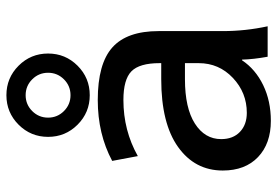

<svg xmlns="http://www.w3.org/2000/svg" viewBox="-153 -702 865 599"><g transform="rotate(-90 279.5 -402.5)"><path d="M382 -258H332Q242 -258 193.5 -227Q145 -196 145 -145Q145 -108 167.5 -86.5Q190 -65 227 -65Q290 -65 336 -108.5Q382 -152 382 -215ZM374 -777Q412 -739 412 -685Q412 -631 374 -593Q336 -555 282 -555Q228 -555 190 -593Q152 -631 152 -685Q152 -739 190 -777Q228 -815 282 -815Q336 -815 374 -777ZM331.5 -635.5Q352 -656 352 -685Q352 -714 331.5 -734.5Q311 -755 282 -755Q253 -755 232.5 -734.5Q212 -714 212 -685Q212 -656 232.5 -635.5Q253 -615 282 -615Q311 -615 331.5 -635.5ZM47 -140Q47 -227 120.5 -279.5Q194 -332 332 -332H382V-337Q382 -400 356.5 -425Q331 -450 267 -450Q172 -450 92 -405L77 -485Q161 -530 267 -530Q380 -530 431 -484.5Q482 -439 482 -340V-140Q482 -69 497 0H402Q394 -44 393 -80H391Q363 -38 313.5 -14Q264 10 202 10Q131 10 89 -30Q47 -70 47 -140Z"/></g></svg>

Font: M PLUS 1p Medium
Style: Regular
Weight: 500
Version: Version 1.062